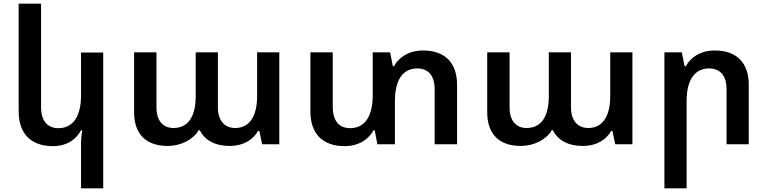

<svg xmlns="http://www.w3.org/2000/svg" viewBox="-20 -780 4150 1038"><path d="M538 238V-496H418V-264C418 -147 372 -87 296 -87C238 -87 202 -125 202 -201V-760H81V-177C81 -55 150 10 265 10C342 10 391 -26 418 -75H425C420 -50 418 -26 418 -1V238Z M886 9C960 9 1026 -27 1054 -76H1060C1088 -20 1145 9 1220 9C1299 9 1349 -26 1375 -72H1382L1397 0H1490V-497H1370V-260C1370 -145 1324 -88 1252 -88C1197 -88 1158 -125 1158 -199V-497H1038V-260C1038 -144 993 -88 918 -88C863 -88 826 -125 826 -199V-497H705V-173C705 -53 772 9 886 9Z M2268 -507C2190 -507 2137 -471 2110 -422H2104L2089 -497H1995V-264C1995 -147 1949 -87 1873 -87C1815 -87 1779 -125 1779 -201V-497H1658V-177C1658 -55 1727 10 1842 10C1919 10 1972 -26 1999 -75H2006L2020 0H2115V-233C2115 -350 2159 -410 2236 -410C2294 -410 2330 -373 2330 -296V0H2451V-321C2451 -443 2383 -507 2268 -507Z M2795 9C2869 9 2935 -27 2963 -76H2969C2997 -20 3054 9 3129 9C3208 9 3258 -26 3284 -72H3291L3306 0H3399V-497H3279V-260C3279 -145 3233 -88 3161 -88C3106 -88 3067 -125 3067 -199V-497H2947V-260C2947 -144 2902 -88 2827 -88C2772 -88 2735 -125 2735 -199V-497H2614V-173C2614 -53 2681 9 2795 9Z M3572 238H3692V-233C3692 -350 3737 -410 3813 -410C3872 -410 3908 -373 3908 -296V0H4028V-321C4028 -443 3960 -507 3845 -507C3767 -507 3714 -471 3688 -422H3681L3666 -497H3572Z"/></svg>

Font: Noto Sans Armenian Semi
Style: Regular
Weight: 600
Designer: Monotype Design Team
Foundry: Monotype Imaging Inc.
Version: Version 1.901